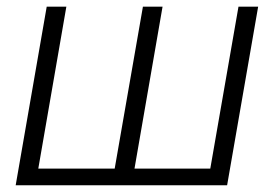

<svg xmlns="http://www.w3.org/2000/svg" viewBox="-20 -548 814 568"><path d="M118.2 -528.3 26.4 0H651.9L743.7 -528.3H685.5L602.1 -49.3H377.9L460.9 -528.3H402.8L319.3 -49.3H93.3L176.3 -528.3Z"/></svg>

Font: Roboto Light
Style: Italic
Weight: 300
Italic angle: -12°
Designer: Google
Version: Version 2.137; 2017